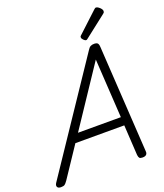

<svg xmlns="http://www.w3.org/2000/svg" viewBox="-252 -1264 1201 1406"><g transform="rotate(-20 348.5 -560.5)"><path d="M-24 14Q-45 14 -51.5 1.5Q-58 -11 -46 -29L511 -859Q522 -877 533.5 -883.5Q545 -890 564 -890Q580 -890 588.5 -882.5Q597 -875 598 -851L649 -22Q651 -5 642 4.5Q633 14 612 14Q594 14 588 7Q582 0 580 -17L566 -253H185L28 -18Q14 2 5 8Q-4 14 -24 14ZM229 -318H563L535 -777ZM518 -935Q509 -935 498 -946.5Q487 -958 487 -966Q487 -969 487.5 -972.5Q488 -976 494 -981L649 -1125Q654 -1129 657.5 -1132Q661 -1135 666 -1135Q674 -1135 684.5 -1127.5Q695 -1120 702.5 -1110.5Q710 -1101 710 -1092Q710 -1087 708.5 -1083Q707 -1079 698 -1072L534 -944Q529 -940 525.5 -937.5Q522 -935 518 -935Z"/></g></svg>

Font: Playwrite DK Loopet Light
Style: Regular
Weight: 300
Version: Version 1.003